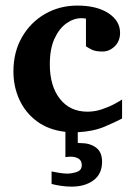

<svg xmlns="http://www.w3.org/2000/svg" viewBox="-20 -490 492 698"><path d="M351.1 98.1Q351.1 142.1 320.1 165.3Q289.1 188.5 240.2 188.5Q220.2 188.5 199.7 185.3Q179.2 182.1 167.5 178.7V133.3Q178.7 135.7 195.6 138.4Q212.4 141.1 224.1 141.1Q241.7 141.1 259.5 135Q277.3 128.9 277.3 110.4Q277.3 93.8 265.4 86.7Q253.4 79.6 237.8 79.6Q234.4 79.6 228 80.1Q221.7 80.6 217.8 81.1V-10.7Q156.7 -17.6 114.5 -48.8Q72.3 -80.1 50.5 -127.7Q28.8 -175.3 28.8 -230Q28.8 -301.3 60.1 -355.2Q91.3 -409.2 144 -439.5Q196.8 -469.7 261.2 -469.7Q332 -469.7 374.3 -441.9Q416.5 -414.1 416.5 -370.6Q416.5 -340.3 397 -321.5Q377.4 -302.7 353 -302.7Q328.1 -302.7 315.2 -308.8Q302.2 -314.9 292.5 -321.8V-422.4Q283.7 -423.8 275.4 -423.8Q248 -423.8 221.7 -405.3Q195.3 -386.7 178.2 -349.6Q161.1 -312.5 161.1 -256.3Q161.1 -177.2 197.8 -130.6Q234.4 -84 297.9 -84Q325.7 -84 352.3 -93.3Q378.9 -102.5 398.4 -113.3Q418 -124 423.8 -128.4V-59.1Q402.8 -47.9 361.3 -30Q319.8 -12.2 262.7 -9.3V29.3Q265.6 30.3 275.4 30.3Q306.6 30.3 328.9 46.4Q351.1 62.5 351.1 98.1Z"/></svg>

Font: Annapurna SIL
Style: Bold
Weight: 700
Designer: Peter Martin, Annie Olsen
Foundry: SIL International
Version: Version 2.000